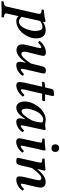

<svg xmlns="http://www.w3.org/2000/svg" viewBox="971 -1668 922 2931"><g transform="rotate(90 1432.5 -203.0)"><path d="M288.1 -355Q287.1 -350.1 284.2 -338.6Q281.2 -327.1 279.8 -320.8L225.1 -71.8Q255.9 -29.8 297.9 -29.8Q329.6 -29.8 357.9 -57.6Q386.2 -85.4 403.3 -125.5Q420.4 -165.5 430.2 -205.3Q439.9 -245.1 439.9 -272.9Q439.9 -390.1 380.9 -390.1Q342.3 -390.1 288.1 -355ZM213.9 -23.9 173.8 153.8Q172.9 158.7 172.9 166Q172.9 177.2 179.4 183.8Q186 190.4 191.7 191.9Q197.3 193.4 207 194.8L226.1 198.2Q231.9 199.7 231.9 206.1V232.9L230 234.9Q171.9 232.9 133.8 232.9Q113.8 232.9 104 233.9L-11.2 237.8L-13.2 235.8V210Q-13.2 204.1 -2.9 202.1L16.1 199.2Q40 195.8 52.2 185.3Q64.5 174.8 68.8 153.8L171.9 -300.8Q179.2 -329.1 179.2 -345.2Q179.2 -373.5 113.8 -377.9Q111.8 -385.7 113.5 -395.3Q115.2 -404.8 119.1 -410.2Q233.4 -419.9 286.1 -436Q305.2 -436 305.2 -419.9Q304.2 -415 301.5 -407.2Q298.8 -399.4 297.9 -396Q367.7 -439 425.8 -439Q553.2 -439 553.2 -289.1Q553.2 -238.3 531.7 -184.8Q510.3 -131.3 474.9 -88.4Q439.5 -45.4 389.4 -17.8Q339.4 9.8 287.1 9.8Q246.1 9.8 213.9 -23.9Z M927.7 -132.8 924.8 -133.8Q868.2 -60.5 822.8 -26.9Q777.3 6.8 733.9 6.8Q695.8 6.8 670.4 -13.7Q645 -34.2 645 -75.2Q645 -108.4 654.8 -149.9L693.8 -308.1Q702.6 -346.7 702.6 -357.9Q702.6 -373 692.9 -373Q683.1 -373 661.4 -359.4Q639.6 -345.7 621.6 -325.2Q611.8 -325.2 603.5 -332.3Q595.2 -339.4 592.8 -347.2Q626.5 -391.6 673.6 -416.7Q720.7 -441.9 766.6 -441.9Q820.8 -441.9 820.8 -402.8Q820.8 -395.5 812 -356L762.7 -155.8Q756.8 -129.9 756.8 -112.8Q756.8 -91.8 765.4 -79.8Q773.9 -67.9 790 -67.9Q841.8 -67.9 937 -214.8L979 -381.8Q985.8 -410.6 999.8 -426.3Q1013.7 -441.9 1042 -441.9Q1089.8 -441.9 1089.8 -413.1Q1089.8 -408.7 1087.9 -398.9Q1085.9 -389.2 1083.3 -376.2Q1080.6 -363.3 1079.6 -356.9L1025.9 -125Q1017.6 -84.5 1017.6 -76.2Q1017.6 -59.1 1027.8 -59.1Q1037.1 -59.1 1057.9 -72.5Q1078.6 -85.9 1096.7 -106.9Q1106.4 -106.9 1113.8 -99.1Q1121.1 -91.3 1124 -83Q1051.8 9.8 959 9.8Q932.1 9.8 921.4 -4.9Q910.6 -19.5 910.6 -45.9Q910.6 -84.5 927.7 -132.8Z M1230 -118.2 1291 -384.8H1220.7Q1214.8 -384.8 1214.8 -387.2Q1214.8 -394.5 1219.7 -409.2Q1223.6 -424.3 1247.6 -425.8L1300.8 -429.2L1314 -479Q1315.9 -486.8 1318.8 -501.2Q1321.8 -515.6 1323.7 -523.2Q1325.7 -530.8 1329.8 -540Q1334 -549.3 1340.8 -554.4Q1347.7 -559.6 1357.9 -561Q1395.5 -565.9 1405.8 -565.9Q1434.6 -565.9 1434.6 -554.2Q1434.6 -548.8 1431.6 -533.9Q1428.7 -519 1423.8 -498.3Q1418.9 -477.5 1418 -474.1L1407.7 -429.2H1506.8Q1514.6 -423.3 1510 -406Q1505.4 -388.7 1495.6 -384.8H1397.9L1337.9 -127Q1329.6 -84.5 1329.6 -78.1Q1329.6 -61 1341.8 -61Q1352.1 -61 1371.8 -74Q1391.6 -86.9 1414.6 -112.8Q1423.8 -112.8 1431.6 -104.7Q1439.5 -96.7 1441.9 -87.9Q1407.2 -43.9 1360.6 -17.1Q1314 9.8 1268.6 9.8Q1218.8 9.8 1218.8 -43.9Q1218.8 -58.6 1230 -118.2Z M1803.7 -224.1Q1833 -296.4 1837.4 -381.8Q1826.2 -400.9 1794.4 -400.9Q1756.8 -400.9 1723.9 -372.1Q1690.9 -343.3 1670.4 -301.8Q1649.9 -260.3 1638.2 -217.5Q1626.5 -174.8 1626.5 -143.1Q1626.5 -113.3 1635.5 -92.5Q1644.5 -71.8 1664.6 -71.8Q1693.8 -71.8 1731.7 -116.5Q1769.5 -161.1 1803.7 -224.1ZM1933.6 -439Q1953.6 -439 1953.6 -418.9Q1950.7 -405.8 1944.1 -376.7Q1937.5 -347.7 1930.7 -317.9L1888.7 -123Q1880.4 -81.1 1880.4 -76.2Q1880.4 -68.4 1883.5 -63.7Q1886.7 -59.1 1891.6 -59.1Q1900.4 -59.1 1919.7 -72.5Q1939 -85.9 1957.5 -107.9Q1973.6 -107.9 1984.4 -84Q1955.1 -41 1912.4 -15.6Q1869.6 9.8 1823.2 9.8Q1773.4 9.8 1773.4 -44.9Q1773.4 -70.8 1783.7 -108.9L1789.6 -127.9L1786.6 -129.9Q1738.8 -57.6 1697.5 -23.9Q1656.2 9.8 1613.3 9.8Q1579.6 9.8 1557.1 -9.3Q1534.7 -28.3 1525.6 -56.6Q1516.6 -85 1516.6 -121.1Q1516.6 -172.9 1539.6 -229.5Q1562.5 -286.1 1599.9 -332.3Q1637.2 -378.4 1689.5 -408.7Q1741.7 -439 1795.4 -439Q1820.8 -439 1838.4 -434.1Q1858.4 -430.2 1876.5 -430.2Q1898.4 -430.2 1911.6 -435.1Q1925.3 -439 1933.6 -439Z M2242.2 -318.8 2200.2 -123Q2191.4 -84.5 2191.4 -73.2Q2191.4 -58.1 2202.1 -58.1Q2210.9 -58.1 2231.9 -71.8Q2252.9 -85.4 2270.5 -106Q2279.8 -106 2287.1 -98.1Q2294.4 -90.3 2297.4 -82Q2262.7 -37.6 2218.8 -13.2Q2174.8 11.2 2128.4 11.2Q2079.1 11.2 2079.1 -41Q2079.1 -58.6 2092.3 -113.8L2137.2 -319.8Q2144.5 -360.8 2144.5 -362.8Q2144.5 -382.3 2126.5 -383.8L2086.4 -387.2Q2082 -393.6 2082.3 -405.3Q2082.5 -417 2087.4 -422.9Q2121.6 -422.9 2173.6 -427.2Q2225.6 -431.6 2249.5 -436Q2265.1 -436 2265.1 -418.9Q2265.1 -411.6 2262.2 -398.4Q2259.3 -385.3 2252.7 -360.4Q2246.1 -335.4 2242.2 -318.8ZM2229.5 -644Q2256.3 -644 2271.7 -627.9Q2287.1 -611.8 2287.1 -585.9Q2287.1 -559.6 2271.5 -543.2Q2255.9 -526.9 2229.5 -526.9Q2203.1 -526.9 2186.8 -543.5Q2170.4 -560.1 2170.4 -585.9Q2170.4 -611.8 2186.8 -627.9Q2203.1 -644 2229.5 -644Z M2377 -13.2Q2377 -20 2382.3 -45.9L2445.3 -326.2Q2450.2 -353 2450.2 -362.8Q2450.2 -382.3 2432.1 -383.8L2392.1 -387.2Q2387.7 -393.6 2387.9 -405.3Q2388.2 -417 2393.1 -422.9Q2429.7 -423.8 2481.2 -427.7Q2532.7 -431.6 2556.2 -436Q2571.3 -436 2571.3 -418.9Q2571.3 -412.1 2567.9 -397.9Q2564.5 -383.8 2558.3 -360.8Q2552.2 -337.9 2548.3 -318.8L2545.9 -310.1H2548.3Q2610.8 -383.3 2656.2 -411.1Q2701.7 -439 2750 -439Q2785.6 -439 2808.3 -418.7Q2831.1 -398.4 2831.1 -358.9Q2831.1 -340.3 2818.4 -283.2L2780.3 -124Q2771 -78.6 2771 -74.2Q2771 -67.9 2774.4 -63.5Q2777.8 -59.1 2782.2 -59.1Q2791 -59.1 2812.3 -72.8Q2833.5 -86.4 2851.1 -106.9Q2860.4 -106.9 2867.7 -99.1Q2875 -91.3 2877.9 -83Q2843.3 -38.6 2798.8 -14.4Q2754.4 9.8 2707 9.8Q2660.2 9.8 2660.2 -37.1Q2660.2 -69.3 2670.9 -115.2L2709 -274.9Q2719.2 -323.2 2719.2 -335.9Q2719.2 -356 2710.9 -364Q2702.6 -372.1 2684.1 -372.1Q2669.9 -372.1 2651.4 -360.1Q2632.8 -348.1 2611.6 -325.4Q2590.3 -302.7 2572.8 -281.5Q2555.2 -260.3 2533.2 -231L2489.3 -46.9Q2481.9 -16.1 2470.2 -3.2Q2458.5 9.8 2431.2 9.8Q2401.9 9.8 2389.4 4.4Q2377 -1 2377 -13.2Z"/></g></svg>

Font: Common Serif SemiBold
Style: Italic
Weight: 600
Italic angle: -12°
Designer: Philipp H. Poll, Khaled Hosny
Foundry: Stefan Peev, Context Ltd.
Version: Version 1.026